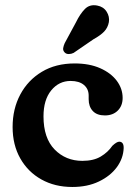

<svg xmlns="http://www.w3.org/2000/svg" viewBox="-20 -715 524 746"><path d="M456.5 -334.5Q456.5 -304 437.5 -285.2Q418.5 -266.5 387.5 -266.5Q356.5 -266.5 340.5 -283.8Q324.5 -301 324.5 -329.5V-343.5Q324.5 -369.5 306 -385Q287.5 -400.5 254.5 -400.5Q209 -400.5 179 -363.8Q149 -327 149 -263Q149 -178.5 192.2 -134.2Q235.5 -90 300 -90Q343.5 -90 371.5 -106.8Q399.5 -123.5 416.5 -148.5Q433.5 -164.5 443.5 -164.5Q461 -164 460.5 -139.5Q459 -99.5 433.8 -65.2Q408.5 -31 364.2 -9.8Q320 11.5 261 11.5Q193 11.5 140.8 -17.8Q88.5 -47 58.8 -99.5Q29 -152 29 -221.5Q29 -292 58.8 -347.8Q88.5 -403.5 142.5 -436Q196.5 -468.5 270 -468.5Q327.5 -468.5 369.2 -450Q411 -431.5 433.8 -401Q456.5 -370.5 456.5 -334.5ZM275 -628Q291 -661 309.8 -680Q328.5 -699 357.5 -693.5Q382 -689 394.2 -669.8Q406.5 -650.5 403 -629Q399 -607.5 384.8 -592.5Q370.5 -577.5 342.5 -562L266 -509.5Q257 -505 247 -505Q237 -505 231 -511.5Q224 -519 225.5 -528.2Q227 -537.5 231.5 -547.5Z"/></svg>

Font: Fraunces 72pt S100 SemiBold
Style: Regular
Weight: 600
Version: Version 1.000; ttfautohint (v1.8.3)